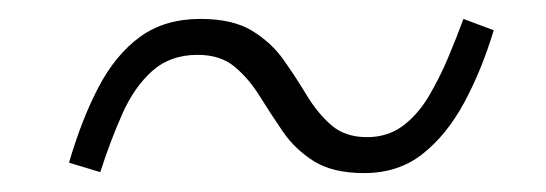

<svg xmlns="http://www.w3.org/2000/svg" viewBox="-20 -453 577 203"><path d="M192 -433Q226 -433 246.5 -420.5Q267 -408 280 -389.5Q293 -371 304.5 -352Q316 -333 330.5 -320.5Q345 -308 368 -308Q390 -308 406 -320Q422 -332 433.5 -351.5Q445 -371 454 -392.5Q463 -414 470 -433L502 -421Q489 -378 470.5 -344Q452 -310 426.5 -290Q401 -270 365 -270Q332 -270 312 -282.5Q292 -295 279 -314Q266 -333 254.5 -351.5Q243 -370 228 -382.5Q213 -395 189 -395Q160 -395 141 -378Q122 -361 109.5 -333Q97 -305 86 -271L53 -281Q66 -326 84 -360.5Q102 -395 128 -414Q154 -433 192 -433Z"/></svg>

Font: Roboto Serif Thin
Style: Italic
Weight: 250
Italic angle: -10°
Version: Version 1.007